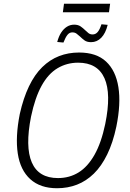

<svg xmlns="http://www.w3.org/2000/svg" viewBox="-20 -992 688 1020"><path d="M283 8Q194 8 141 -40Q88 -88 74.5 -176Q61 -264 85 -386Q104 -471 134 -533.5Q164 -596 204.5 -635.5Q245 -675 294 -694Q343 -713 400 -713Q492 -713 543.5 -665Q595 -617 609 -529Q623 -441 598 -319Q580 -234 549.5 -171.5Q519 -109 478.5 -69.5Q438 -30 389 -11Q340 8 283 8ZM288 -46Q349 -46 397.5 -76Q446 -106 482 -169.5Q518 -233 539 -333Q572 -494 535 -576.5Q498 -659 395 -659Q335 -659 285.5 -629.5Q236 -600 201 -536.5Q166 -473 145 -373Q113 -212 149 -129Q185 -46 288 -46ZM314 -927 320 -972H565L559 -927ZM464 -768Q442 -768 429 -777.5Q416 -787 405 -798Q396 -806 387 -813Q378 -820 364 -820Q349 -820 338.5 -807Q328 -794 317 -766L284 -769Q292 -799 305 -819Q318 -839 335.5 -850Q353 -861 374 -861Q395 -861 408.5 -851.5Q422 -842 432 -832Q441 -823 450 -816Q459 -809 472 -809Q488 -809 499 -822Q510 -835 519 -863L552 -860Q541 -815 518 -791.5Q495 -768 464 -768Z"/></svg>

Font: Nunito Sans 10pt Condensed Light
Style: Italic
Weight: 300
Width: 3
Italic angle: -9°
Designer: Vernon Adams
Foundry: Vernon Adams
Version: Version 3.101;gftools[0.9.27]